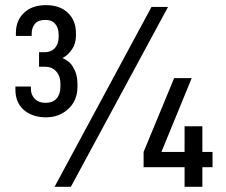

<svg xmlns="http://www.w3.org/2000/svg" viewBox="-20 -717 866 737"><path d="M70.3 -295.9Q39.1 -324.2 39.1 -374V-384.8H98.6V-375Q98.6 -352.5 114.3 -336.9Q128.9 -322.3 155.3 -322.3Q182.6 -322.3 197.3 -338.9Q211.9 -355.5 211.9 -383.8V-397.5Q211.9 -424.8 195.3 -443.4Q179.7 -460.9 151.4 -460.9H129.9V-516.6H151.4Q175.8 -516.6 190.4 -532.2Q205.1 -548.8 205.1 -574.2V-584Q205.1 -610.4 191.4 -626Q178.7 -640.6 154.3 -640.6Q127.9 -640.6 115.2 -627Q101.6 -611.3 101.6 -588.9V-579.1H41V-589.8Q41 -638.7 72.3 -668Q103.5 -697.3 156.2 -697.3Q210 -697.3 240.2 -668Q271.5 -638.7 271.5 -589.8V-580.1Q271.5 -550.8 256.8 -528.3Q241.2 -504.9 219.7 -494.1Q233.4 -488.3 244.1 -479.5Q254.9 -470.7 261.7 -457Q269.5 -444.3 273.4 -429.2Q277.3 -414.1 277.3 -396.5V-383.8Q277.3 -332 243.2 -299.8Q208 -266.6 156.2 -266.6Q128.9 -266.6 107.4 -274.4Q85.9 -282.2 70.3 -295.9ZM795.9 -75.2H756.8V0H688.5V-75.2H531.2V-133.8L648.4 -417H715.8L599.6 -133.8H688.5V-232.4H756.8V-133.8H795.9ZM561.5 -690.4H625L252 0H189.5Z"/></svg>

Font: DINish
Style: Regular
Weight: 400
Designer: Bert Driehuis
Foundry: Playbeing
Version: Version 3.008; git-95204e4c-release